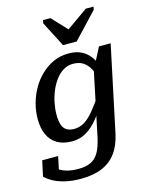

<svg xmlns="http://www.w3.org/2000/svg" viewBox="-168 -887 954 1223"><g transform="rotate(-15 309.5 -275.5)"><path d="M320 -608H410L567 -775L571 -795H520L353 -677L408 -666L287 -795H238L234 -775ZM379 22 472 -422 479 -425 539 -541H616L497 22Q481 97 445 146Q409 195 351 219.5Q293 244 211 244Q153 244 107 233Q61 222 29 204Q-3 186 -20 168L2 66H107L81 189Q69 187 61 178Q53 169 49.5 156.5Q46 144 46 132.5Q46 121 50 114Q63 131 84 146Q105 161 136.5 170Q168 179 212 179Q261 179 293.5 163.5Q326 148 346 113.5Q366 79 379 22ZM525 -378 484 -342Q475 -382 458.5 -412.5Q442 -443 415.5 -460Q389 -477 349 -477Q315 -477 286 -459.5Q257 -442 234.5 -412Q212 -382 196.5 -345Q181 -308 173 -268Q165 -228 165 -190Q165 -152 173 -126Q181 -100 200.5 -87Q220 -74 252 -74Q288 -74 319 -93Q350 -112 381.5 -150Q413 -188 450 -242L468 -210Q432 -147 394 -99.5Q356 -52 313.5 -26.5Q271 -1 219 -1Q160 -1 120.5 -24.5Q81 -48 61.5 -91.5Q42 -135 42 -195Q42 -245 55.5 -295.5Q69 -346 94.5 -391Q120 -436 157 -471.5Q194 -507 239.5 -527.5Q285 -548 339 -548Q382 -548 413.5 -535Q445 -522 467 -498.5Q489 -475 503 -444.5Q517 -414 525 -378Z"/></g></svg>

Font: Roboto Serif Medium
Style: Italic
Weight: 500
Italic angle: -10°
Designer: Greg Gazdowicz
Foundry: Commercial Type
Version: Version 1.008